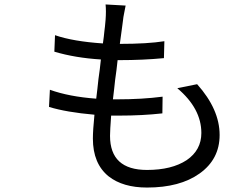

<svg xmlns="http://www.w3.org/2000/svg" viewBox="-20 -803 1040 862"><path d="M776 -407 865 -425Q966 -312 966 -197Q966 -88 876 -24Q788 39 640 39Q532 39 468 -11Q397 -68 397 -181Q397 -217 404 -288Q278 -299 200 -323L204 -400Q290 -369 412 -360Q414 -374 417.5 -406.5Q421 -439 422 -448L428 -492L433 -536Q318 -543 224 -571L227 -645Q308 -617 442 -608L446 -638L449 -666Q451 -678 454 -714Q457 -754 454 -783L544 -778Q541 -766 537 -742L534 -726L532 -710Q531 -703 526.5 -668.5Q522 -634 518 -606Q642 -606 718 -618L716 -542Q622 -533 515 -533H508L503 -489L497 -445Q496 -436 492.5 -403.5Q489 -371 487 -357H505Q618 -357 710 -369L709 -294Q619 -284 516 -284H479Q474 -217 474 -193Q474 -40 640 -40Q751 -40 818 -84Q884 -129 884 -206Q884 -316 776 -407Z"/></svg>

Font: Source Han Sans Regular
Style: Regular
Weight: 400
Designer: Ryoko NISHIZUKA  (kana & ideographs); Paul D. Hunt (Latin, Greek & Cyrillic); Wenlong ZHANG  (bopomofo); Sandoll Communi
Foundry: Adobe Systems Incorporated
Version: Version 1.00 January 18, 2024, initial release